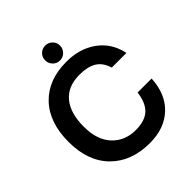

<svg xmlns="http://www.w3.org/2000/svg" viewBox="-247 -1071 1251 1251"><g transform="rotate(-45 378.5 -446.0)"><path d="M40 -359.9Q40 -539.1 136 -639.6Q231.9 -740.2 399.9 -740.2Q522 -740.2 607.9 -677.7Q693.8 -615.2 716.8 -503.9H582Q562 -567.9 517.3 -594Q472.7 -620.1 399.9 -620.1Q292.5 -620.1 236.3 -552.7Q180.2 -485.4 180.2 -359.9Q180.2 -238.8 242.4 -171.9Q304.7 -105 404.8 -105Q489.3 -105 532.2 -145Q575.2 -185.1 585.9 -270H714.8Q707.5 -132.8 625.7 -56.4Q543.9 20 410.2 20Q240.7 20 140.4 -80.8Q40 -181.6 40 -359.9ZM376 -912.1Q404.8 -912.1 424.8 -892.3Q444.8 -872.6 444.8 -844.2Q444.8 -815.4 424.6 -795.2Q404.3 -774.9 376 -774.9Q347.7 -774.9 327.9 -795.2Q308.1 -815.4 308.1 -844.2Q308.1 -873 327.9 -892.6Q347.7 -912.1 376 -912.1Z"/></g></svg>

Font: Miedinger*
Style: Bold
Weight: 700
Version: Version 001.000